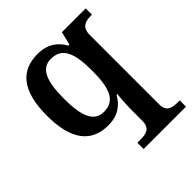

<svg xmlns="http://www.w3.org/2000/svg" viewBox="-213 -684 1061 1061"><g transform="rotate(-45 317.5 -153.0)"><path d="M297 240H628V191H613C569 191 532 183 532 127V-416C532 -478 570 -487 615 -487H620V-536H434L415 -458H407C377 -511 331 -546 253 -546C122 -546 49 -461 49 -268C49 -76 122 10 252 10C328 10 374 -26 403 -78H409C405 -46 402 10 402 47V125C402 183 365 191 321 191H297ZM287 -60C211 -60 182 -131 182 -267C182 -405 211 -475 286 -475C375 -475 402 -405 402 -267C402 -130 375 -60 287 -60Z"/></g></svg>

Font: Noto Serif SemiBold
Style: Regular
Weight: 600
Designer: Monotype Design Team
Foundry: Monotype Imaging Inc.
Version: Version 2.013